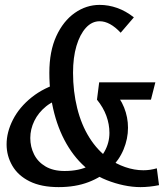

<svg xmlns="http://www.w3.org/2000/svg" viewBox="-20 -757 679 786"><path d="M231 -419 246 -356Q200 -347 168.5 -321.5Q137 -296 120.5 -262Q104 -228 104 -192Q104 -156 119.5 -125Q135 -94 166.5 -75.5Q198 -57 244 -57Q305 -57 346 -78.5Q387 -100 407.5 -136Q428 -172 428 -213Q428 -248 415.5 -282.5Q403 -317 377 -349L440 -389Q472 -357 488 -317Q504 -277 504 -234Q504 -189 486 -145.5Q468 -102 432 -67Q396 -32 342.5 -11.5Q289 9 220 9Q149 9 101.5 -14.5Q54 -38 30.5 -78.5Q7 -119 7 -166Q7 -216 33 -267Q59 -318 109.5 -358.5Q160 -399 231 -419ZM388 -737Q424 -737 459.5 -724.5Q495 -712 528 -686L474 -623Q430 -670 388 -670Q356 -670 331.5 -643Q307 -616 293 -569Q279 -522 279 -459Q279 -383 296 -314.5Q313 -246 346 -193.5Q379 -141 425 -108Q455 -86 492.5 -73Q530 -60 567 -60Q581 -60 594.5 -62Q608 -64 622 -68L631 1Q611 5 592 7Q573 9 555 9Q522 9 486.5 1.5Q451 -6 417 -19.5Q383 -33 354 -53Q300 -92 261.5 -153Q223 -214 202.5 -292Q182 -370 182 -459Q182 -547 210.5 -609Q239 -671 286 -704Q333 -737 388 -737ZM386 -420H616L598 -349H377Z"/></svg>

Font: Rosario Medium
Style: Italic
Weight: 500
Italic angle: -8.05°
Version: Version 1.201